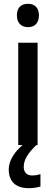

<svg xmlns="http://www.w3.org/2000/svg" viewBox="-20 -764 294 1011"><path d="M128 -744C93 -744 69 -726 69 -683C69 -641 94 -621 128 -621C161 -621 185 -641 185 -683C185 -725 161 -744 128 -744ZM105 115C105 77 126 44 171 0H178V-539H76V0H99C59 33 26 80 26 128C26 190 61 227 132 227C157 227 176 223 193 218V153C183 156 168 160 149 160C122 160 105 144 105 115Z"/></svg>

Font: Noto Sans Gujarati SemiCondensed Medium
Style: Regular
Weight: 500
Width: 4
Designer: Jelle Bosma - Monotype Design Team, Universal Thirst
Foundry: Monotype Imaging Inc.
Version: Version 2.106